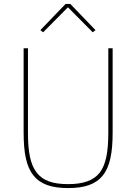

<svg xmlns="http://www.w3.org/2000/svg" viewBox="-20 -943 692 975"><path d="M122 -698V-268C122 -173 134 -108 166 -67C197 -26 247 -8 326 -8C403 -8 455 -26 487 -67C518 -108 530 -173 530 -268V-698H552V-270C552 -166 538 -96 502 -52C466 -7 410 12 326 12C242 12 186 -7 150 -52C114 -96 100 -166 100 -270V-698ZM337 -923 465 -790 451 -779 325 -906 199 -779 185 -790 313 -923Z"/></svg>

Font: Plexus Sans Thin
Style: Regular
Weight: 250
Version: Version 2.001;PS 002.001;hotconv 1.0.70;makeotf.lib2.5.58329